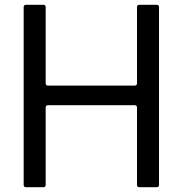

<svg xmlns="http://www.w3.org/2000/svg" viewBox="-20 -783 765 803"><path d="M89 0Q79 0 79 -10V-753Q79 -763 89 -763H161Q171 -763 171 -753V-435Q171 -425 181 -425H543Q553 -425 553 -435V-753Q553 -763 563 -763H635Q645 -763 645 -753V-10Q645 0 635 0H563Q553 0 553 -10V-333Q553 -343 543 -343H181Q171 -343 171 -333V-10Q171 0 161 0Z"/></svg>

Font: Open Sauce Two
Style: Regular
Weight: 400
Designer: Alfredo Marco Pradil
Foundry: Creative Sauce Fz LLC
Version: Version 1.477